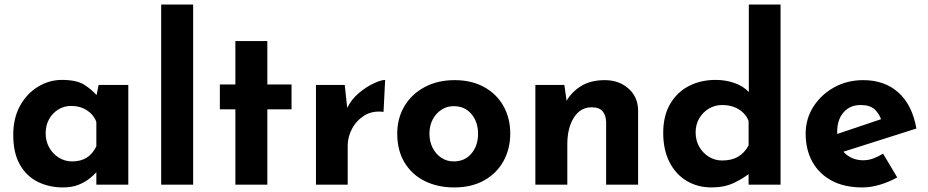

<svg xmlns="http://www.w3.org/2000/svg" viewBox="-20 -809 4064 841"><path d="M256 12Q195 12 145.5 -12.5Q96 -37 67 -88Q38 -139 38 -218Q38 -292 68 -346Q98 -400 147 -429.5Q196 -459 251 -459Q316 -459 349.5 -437.5Q383 -416 405 -390L399 -373L412 -437H542V0H402V-95L413 -65Q411 -65 401 -53.5Q391 -42 371.5 -26.5Q352 -11 323.5 0.5Q295 12 256 12ZM296 -102Q334 -102 360 -118.5Q386 -135 402 -168V-275Q390 -307 360.5 -326Q331 -345 291 -345Q261 -345 235.5 -329.5Q210 -314 195 -287Q180 -260 180 -225Q180 -190 196 -162Q212 -134 238.5 -118Q265 -102 296 -102Z M686 -789H826V0H686Z M1011 -629H1151V-439H1257V-330H1151V0H1011V-330H943V-439H1011Z M1490 -437 1503 -317 1500 -335Q1519 -374 1552 -401.5Q1585 -429 1617.5 -444Q1650 -459 1667 -459L1660 -319Q1611 -325 1576 -303Q1541 -281 1522 -245Q1503 -209 1503 -171V0H1364V-437Z M1720 -224Q1720 -291 1751.5 -344Q1783 -397 1840 -427.5Q1897 -458 1971 -458Q2046 -458 2101 -427.5Q2156 -397 2185.5 -344Q2215 -291 2215 -224Q2215 -157 2185.5 -103.5Q2156 -50 2101 -19Q2046 12 1969 12Q1897 12 1840.5 -16Q1784 -44 1752 -97Q1720 -150 1720 -224ZM1861 -223Q1861 -189 1875 -161.5Q1889 -134 1913 -118Q1937 -102 1967 -102Q2016 -102 2045 -136.5Q2074 -171 2074 -223Q2074 -275 2045 -309.5Q2016 -344 1967 -344Q1937 -344 1913 -328Q1889 -312 1875 -285Q1861 -258 1861 -223Z M2452 -437 2463 -359 2461 -366Q2484 -407 2526 -432.5Q2568 -458 2629 -458Q2691 -458 2732.5 -421.5Q2774 -385 2775 -327V0H2635V-275Q2634 -304 2619.5 -321.5Q2605 -339 2571 -339Q2522 -339 2493.5 -293.5Q2465 -248 2465 -178V0H2325V-437Z M3097 12Q3036 12 2988 -16.5Q2940 -45 2912.5 -99Q2885 -153 2885 -227Q2885 -301 2915 -353Q2945 -405 2997 -432Q3049 -459 3115 -459Q3157 -459 3195.5 -446Q3234 -433 3260 -406V-362V-789H3399V0H3259V-85L3270 -55Q3236 -27 3194 -7.5Q3152 12 3097 12ZM3143 -106Q3185 -106 3213 -122.5Q3241 -139 3259 -172V-279Q3247 -311 3216 -330Q3185 -349 3143 -349Q3112 -349 3085.5 -333.5Q3059 -318 3043 -291Q3027 -264 3027 -229Q3027 -194 3043 -166Q3059 -138 3085.5 -122Q3112 -106 3143 -106Z M3758 12Q3678 12 3622.5 -18Q3567 -48 3538 -101Q3509 -154 3509 -223Q3509 -289 3543 -342Q3577 -395 3634 -426.5Q3691 -458 3761 -458Q3855 -458 3915.5 -403.5Q3976 -349 3994 -246L3654 -138L3623 -214L3869 -297L3840 -284Q3832 -310 3811.5 -329.5Q3791 -349 3750 -349Q3703 -349 3675 -317Q3647 -285 3647 -231Q3647 -170 3680 -138.5Q3713 -107 3761 -107Q3784 -107 3805.5 -115Q3827 -123 3848 -136L3910 -32Q3875 -12 3834.5 0Q3794 12 3758 12Z"/></svg>

Font: Reem Kufi
Style: Regular
Weight: 400
Designer: Khaled Hosny
Version: Version 1.6